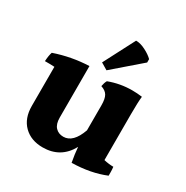

<svg xmlns="http://www.w3.org/2000/svg" viewBox="-165 -935 960 992"><g transform="rotate(30 315.0 -438.5)"><path d="M368 -798Q392 -798 422.5 -782.5Q453 -767 471 -749V-729L309 -589L269 -613L365 -798Q366 -798 368 -798ZM532 -455V-182Q562 -175 589 -175Q591 -158 591 -144Q591 -130 591 -123Q504 -87 392 -85Q383 -133 380 -173Q329 -79 222 -79Q152 -79 109.5 -121Q67 -163 67 -237V-470Q52 -471 37 -471Q22 -471 10 -471Q12 -506 19 -526Q118 -560 222 -564V-257Q222 -218 240 -199Q258 -180 287 -180Q345 -180 377 -270V-420Q377 -458 366 -477Q355 -496 327 -505Q331 -527 339 -541Q405 -566 477 -566Q506 -566 536 -562Q532 -526 532 -455Z"/></g></svg>

Font: Halant
Style: Bold
Weight: 700
Designer: Hitesh Malaviya (Devanagari), Satya Rajpurohit (Latin)
Foundry: Indian Type Foundry
Version: Version 1.101;PS 1.0;hotconv 1.0.78;makeotf.lib2.5.61930; tt